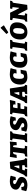

<svg xmlns="http://www.w3.org/2000/svg" viewBox="2406 -3228 834 5687"><g transform="rotate(-90 2823.5 -385.0)"><path d="M12 -23 5 -36Q9 -48 20.5 -89.5Q32 -131 38 -165L130 -172Q129 -164 129 -149Q129 -116 144.5 -100Q160 -84 193 -84Q223 -84 241.5 -96Q260 -108 260 -127Q260 -147 240.5 -160.5Q221 -174 176 -195Q136 -214 110.5 -230Q85 -246 67 -271.5Q49 -297 49 -333Q49 -386 79 -426.5Q109 -467 164 -489Q219 -511 294 -511Q332 -511 367.5 -506.5Q403 -502 425.5 -497Q448 -492 454 -490L461 -475Q457 -464 445 -424Q433 -384 424 -340L339 -334L330 -340Q331 -343 332.5 -351.5Q334 -360 334 -367Q334 -414 276 -414Q248 -414 230.5 -401.5Q213 -389 213 -369Q213 -353 227 -341Q241 -329 270 -314L290 -305Q332 -286 359.5 -270Q387 -254 406.5 -228Q426 -202 426 -165Q426 -84 360 -37.5Q294 9 176 9Q136 9 99.5 2Q63 -5 40.5 -12.5Q18 -20 12 -23Z M977 -62 982 -55 968 2 859 1Q813 1 768 2.5Q723 4 710 5L705 -1L717 -62Q754 -66 764.5 -71Q775 -76 775 -90Q775 -100 774 -106L771 -145L707 -146Q695 -146 669 -144Q643 -142 639 -142L624 -100Q618 -88 618 -78Q618 -64 641 -64H667L672 -57L659 4Q647 3 612 2Q577 1 537 1H434L447 -62Q479 -68 496 -107L673 -498L864 -511L874 -503Q881 -456 901.5 -316Q922 -176 933 -115Q937 -88 947 -76Q957 -64 977 -62ZM719 -231Q730 -231 766 -233L751 -379H735L674 -231Z M1080 -312 987 -307Q990 -325 1000.5 -386Q1011 -447 1018 -501L1030 -511L1120 -502H1371L1465 -511L1474 -501Q1467 -434 1462 -381.5Q1457 -329 1456 -312L1365 -307L1366 -345Q1366 -377 1361.5 -391.5Q1357 -406 1346 -411Q1335 -416 1312 -417L1304 -366Q1299 -333 1284 -228.5Q1269 -124 1269 -105Q1269 -84 1277.5 -74.5Q1286 -65 1305 -65Q1320 -65 1331.5 -66Q1343 -67 1347 -68L1350 -64L1335 4Q1317 3 1269.5 1.5Q1222 0 1179 0Q1148 0 1094.5 3Q1041 6 1024 7L1038 -60Q1073 -63 1090.5 -69.5Q1108 -76 1115.5 -89Q1123 -102 1126 -130L1163 -417Q1135 -416 1121 -408.5Q1107 -401 1098.5 -380Q1090 -359 1080 -312Z M1667 -93Q1667 -76 1672.5 -69.5Q1678 -63 1690 -63Q1702 -63 1709.5 -64Q1717 -65 1719 -65L1723 -58L1708 3Q1693 3 1653.5 1.5Q1614 0 1579 0Q1548 0 1506 2Q1464 4 1451 5L1464 -57Q1498 -64 1510 -76.5Q1522 -89 1526 -122L1561 -399Q1562 -405 1562 -415Q1562 -428 1556.5 -433Q1551 -438 1537 -438H1515Q1513 -440 1509 -448L1522 -503L1646 -502Q1682 -502 1722.5 -503.5Q1763 -505 1779 -506L1766 -441Q1737 -437 1727.5 -429.5Q1718 -422 1713 -400Q1700 -330 1683.5 -222.5Q1667 -115 1667 -93Z M1774 -23 1767 -36Q1771 -48 1782.5 -89.5Q1794 -131 1800 -165L1892 -172Q1891 -164 1891 -149Q1891 -116 1906.5 -100Q1922 -84 1955 -84Q1985 -84 2003.5 -96Q2022 -108 2022 -127Q2022 -147 2002.5 -160.5Q1983 -174 1938 -195Q1898 -214 1872.5 -230Q1847 -246 1829 -271.5Q1811 -297 1811 -333Q1811 -386 1841 -426.5Q1871 -467 1926 -489Q1981 -511 2056 -511Q2094 -511 2129.5 -506.5Q2165 -502 2187.5 -497Q2210 -492 2216 -490L2223 -475Q2219 -464 2207 -424Q2195 -384 2186 -340L2101 -334L2092 -340Q2093 -343 2094.5 -351.5Q2096 -360 2096 -367Q2096 -414 2038 -414Q2010 -414 1992.5 -401.5Q1975 -389 1975 -369Q1975 -353 1989 -341Q2003 -329 2032 -314L2052 -305Q2094 -286 2121.5 -270Q2149 -254 2168.5 -228Q2188 -202 2188 -165Q2188 -84 2122 -37.5Q2056 9 1938 9Q1898 9 1861.5 2Q1825 -5 1802.5 -12.5Q1780 -20 1774 -23Z M2435 -110Q2435 -94 2441.5 -87.5Q2448 -81 2464 -81Q2479 -81 2493.5 -83.5Q2508 -86 2512 -87L2522 -74L2503 2Q2488 2 2449.5 1Q2411 0 2375 0Q2327 0 2278 3.5Q2229 7 2215 8L2230 -59Q2262 -64 2275 -78Q2288 -92 2292 -127L2327 -396Q2328 -404 2328 -416Q2328 -429 2324 -433.5Q2320 -438 2309 -438L2287 -437L2279 -447L2293 -505Q2311 -504 2362 -503Q2413 -502 2470 -502Q2625 -502 2695 -512L2704 -501Q2700 -487 2689 -440Q2678 -393 2670 -349L2569 -343Q2570 -347 2572.5 -360Q2575 -373 2575 -382Q2575 -402 2562 -409.5Q2549 -417 2514 -417Q2494 -417 2488 -413Q2482 -409 2479 -395L2460 -284L2528 -283Q2551 -283 2577 -285Q2603 -287 2613 -288L2621 -279L2600 -195Q2591 -195 2563.5 -196Q2536 -197 2506 -197Q2489 -197 2470.5 -195Q2452 -193 2446 -193L2436 -129Q2435 -122 2435 -110Z M3150 -62 3155 -55 3141 2 3032 1Q2986 1 2941 2.5Q2896 4 2883 5L2878 -1L2890 -62Q2927 -66 2937.5 -71Q2948 -76 2948 -90Q2948 -100 2947 -106L2944 -145L2880 -146Q2868 -146 2842 -144Q2816 -142 2812 -142L2797 -100Q2791 -88 2791 -78Q2791 -64 2814 -64H2840L2845 -57L2832 4Q2820 3 2785 2Q2750 1 2710 1H2607L2620 -62Q2652 -68 2669 -107L2846 -498L3037 -511L3047 -503Q3054 -456 3074.5 -316Q3095 -176 3106 -115Q3110 -88 3120 -76Q3130 -64 3150 -62ZM2892 -231Q2903 -231 2939 -233L2924 -379H2908L2847 -231Z M3162 -204Q3162 -352 3240.5 -432Q3319 -512 3464 -512Q3494 -512 3533 -507.5Q3572 -503 3602 -498.5Q3632 -494 3640 -492L3646 -477Q3644 -471 3637 -450Q3630 -429 3620.5 -393Q3611 -357 3604 -317L3490 -310Q3491 -317 3495 -337Q3499 -357 3499 -366Q3499 -389 3482.5 -401Q3466 -413 3435 -413Q3382 -413 3356.5 -366Q3331 -319 3331 -219Q3331 -151 3349 -121Q3367 -91 3406 -91Q3441 -91 3459.5 -111.5Q3478 -132 3491 -186L3602 -193Q3598 -178 3588 -128Q3578 -78 3572 -33L3561 -21Q3555 -19 3530.5 -12Q3506 -5 3465.5 1.5Q3425 8 3379 8Q3276 8 3219 -47Q3162 -102 3162 -204Z M3660 -204Q3660 -352 3738.5 -432Q3817 -512 3962 -512Q3992 -512 4031 -507.5Q4070 -503 4100 -498.5Q4130 -494 4138 -492L4144 -477Q4142 -471 4135 -450Q4128 -429 4118.5 -393Q4109 -357 4102 -317L3988 -310Q3989 -317 3993 -337Q3997 -357 3997 -366Q3997 -389 3980.5 -401Q3964 -413 3933 -413Q3880 -413 3854.5 -366Q3829 -319 3829 -219Q3829 -151 3847 -121Q3865 -91 3904 -91Q3939 -91 3957.5 -111.5Q3976 -132 3989 -186L4100 -193Q4096 -178 4086 -128Q4076 -78 4070 -33L4059 -21Q4053 -19 4028.5 -12Q4004 -5 3963.5 1.5Q3923 8 3877 8Q3774 8 3717 -47Q3660 -102 3660 -204Z M4376 -93Q4376 -76 4381.5 -69.5Q4387 -63 4399 -63Q4411 -63 4418.5 -64Q4426 -65 4428 -65L4432 -58L4417 3Q4402 3 4362.5 1.5Q4323 0 4288 0Q4257 0 4215 2Q4173 4 4160 5L4173 -57Q4207 -64 4219 -76.5Q4231 -89 4235 -122L4270 -399Q4271 -405 4271 -415Q4271 -428 4265.5 -433Q4260 -438 4246 -438H4224Q4222 -440 4218 -448L4231 -503L4355 -502Q4391 -502 4431.5 -503.5Q4472 -505 4488 -506L4475 -441Q4446 -437 4436.5 -429.5Q4427 -422 4422 -400Q4409 -330 4392.5 -222.5Q4376 -115 4376 -93Z M4496 -203Q4496 -349 4572 -430.5Q4648 -512 4786 -512Q4890 -512 4947 -458.5Q5004 -405 5004 -304Q5004 -158 4927 -74.5Q4850 9 4713 9Q4611 9 4553.5 -46Q4496 -101 4496 -203ZM4835 -295Q4835 -413 4762 -413Q4664 -413 4664 -199Q4664 -80 4734 -80Q4835 -80 4835 -295ZM4713 -559 4695 -564 4660 -613Q4715 -663 4768 -715Q4821 -767 4836 -782L4851 -781L4913 -698L4911 -683Q4894 -673 4834 -636.5Q4774 -600 4713 -559Z M5454 -405Q5456 -425 5451 -432Q5446 -439 5432 -439H5406L5403 -446L5415 -505Q5428 -504 5465 -503Q5502 -502 5539 -502Q5574 -502 5605 -503Q5636 -504 5647 -505L5635 -440Q5609 -436 5597 -425.5Q5585 -415 5581 -391L5522 3L5388 12Q5339 -86 5296 -166Q5253 -246 5241 -267H5230L5210 -101L5209 -89Q5209 -74 5215 -68.5Q5221 -63 5236 -63Q5244 -63 5253 -64Q5262 -65 5265 -65L5271 -59L5255 3Q5242 3 5206.5 1.5Q5171 0 5138 0Q5105 0 5067.5 2.5Q5030 5 5019 6L5035 -59Q5059 -62 5071.5 -73.5Q5084 -85 5087 -108L5132 -389Q5133 -394 5133 -402Q5133 -420 5121.5 -427Q5110 -434 5077 -438L5069 -448L5081 -506Q5091 -505 5124.5 -503.5Q5158 -502 5192 -502Q5225 -502 5252.5 -503Q5280 -504 5289 -505Q5328 -420 5370 -340.5Q5412 -261 5424 -238H5435Z"/></g></svg>

Font: Alegreya SC ExtraBold
Style: Italic
Weight: 800
Italic angle: -7°
Designer: Juan Pablo del Peral
Foundry: Huerta Tipografica
Version: Version 2.007; ttfautohint (v1.6)